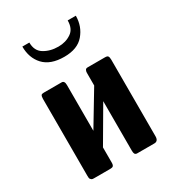

<svg xmlns="http://www.w3.org/2000/svg" viewBox="-168 -783 797 880"><g transform="rotate(-30 230.0 -343.5)"><path d="M231 -604Q270 -604 299 -624Q327 -643 327 -687H370Q370 -631 335 -590Q301 -550 231 -550Q158 -550 122 -589Q87 -627 87 -687H124Q124 -643 155 -624Q187 -604 231 -604ZM176 -190 283 -368V-435Q283 -444 287 -450Q290 -455 300 -455H390Q403 -455 406 -450Q410 -444 410 -431V-26Q410 0 389 0H298Q290 0 286 -6Q283 -11 283 -23V-285L176 -102V-21Q176 -9 171 -4Q167 0 154 0H69Q61 0 58 -2Q54 -5 51 -9Q49 -12 49 -24V-432Q49 -445 53 -451Q56 -455 67 -455H161Q176 -455 176 -432Z"/></g></svg>

Font: Shafarik
Style: Regular
Weight: 400
Version: Version 1.001; ttfautohint (v1.8.4.7-5d5b)